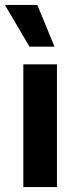

<svg xmlns="http://www.w3.org/2000/svg" viewBox="-23 -762 325 782"><path d="M209 0H72V-500H209ZM199 -572H97L-3 -742H129Z"/></svg>

Font: Work Sans SemiBold
Style: Regular
Weight: 600
Designer: Wei Huang
Foundry: Wei Huang
Version: Version 1.500